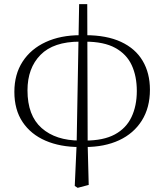

<svg xmlns="http://www.w3.org/2000/svg" viewBox="-20 -691 789 922"><path d="M339 202 348 1 360 -671H399L401 3L406 197L353 211ZM362 15Q269 15 198.5 -15.5Q128 -46 88.5 -105Q49 -164 49 -250Q49 -334 88.5 -395Q128 -456 199.5 -489Q271 -522 366 -522L363 -491Q237 -491 174.5 -427.5Q112 -364 112 -257Q112 -136 180 -76Q248 -16 364 -16ZM388 15 389 -16Q477 -16 531.5 -45.5Q586 -75 611.5 -129Q637 -183 637 -254Q637 -325 612.5 -378Q588 -431 533.5 -461Q479 -491 388 -491L390 -522Q492 -522 561 -490Q630 -458 665 -399Q700 -340 700 -260Q700 -174 661 -112Q622 -50 552 -17.5Q482 15 388 15Z"/></svg>

Font: Noto Serif SC
Style: Regular
Weight: 200
Designer: Ryoko NISHIZUKA 西塚涼子 (kana & ideographs); Frank Grießhammer (Latin, Greek & Cyrillic); Wenlong ZHANG 张文龙 (bopomofo); San
Foundry: Adobe
Version: Version 2.001;hotconv 1.1.0;makeotfexe 2.6.0